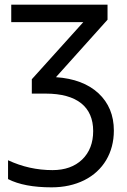

<svg xmlns="http://www.w3.org/2000/svg" viewBox="-20 -556 538 816"><path d="M437 -472.2V-536.1H27.8V-461.9H334L115.2 -219.2V-158.2H173.8C308.1 -158.2 376 -101.1 376 1C376 51.3 360.4 91.8 329.1 122.1C297.9 151.9 255.9 167 203.1 167C136.7 167 73.7 152.8 14.2 125V205.1C59.6 228.5 121.6 240.2 199.2 240.2C251 240.2 297.4 230 337.9 210C418.9 169.4 463.9 92.8 463.9 -1C463.9 -66.4 441.9 -119.1 398.4 -159.7C354.5 -200.2 294.4 -222.7 217.8 -228Z"/></svg>

Font: Noto Reveo Sans
Style: Regular
Weight: 400
Designer: Monotype Design team
Foundry: Monotype Imaging Inc.
Version: Version 1.04